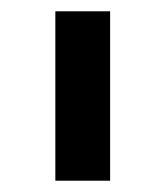

<svg xmlns="http://www.w3.org/2000/svg" viewBox="-20 -760 293 340"><path d="M78 -440V-740H175V-440Z"/></svg>

Font: IBM Plex Sans KR Medium
Style: Regular
Weight: 500
Designer: Mike Abbink; Paul van der Laan; Pieter van Rosmalen; Wujin Sim; Chorong Kim; Dohee Lee;
Foundry: Sandoll Inc.
Version: Version 1.001